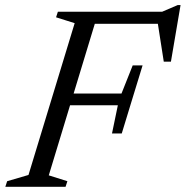

<svg xmlns="http://www.w3.org/2000/svg" viewBox="-38 -718 714 738"><path d="M510 -466.5 470 -336 430 -205H392.5L415 -313.5H189L202.5 -358.5H429L472 -466.5ZM619 -481H591.5L567 -638L587.5 -626.5H277.5L293 -673H585.5L645 -698.5H656ZM149.5 -44 221 -21.5 214 0H-17.5L-10.5 -21.5L71.5 -45.5L249 -629L177.5 -651.5L184.5 -673H340.5Z"/></svg>

Font: Newsreader 17pt
Style: Italic
Weight: 400
Italic angle: -17°
Version: Version 1.003